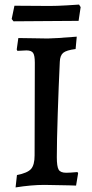

<svg xmlns="http://www.w3.org/2000/svg" viewBox="-20 -807 403 838"><path d="M54 -43Q100 -52 115.5 -69.5Q131 -87 131 -129L132 -533Q132 -565 124.5 -576Q117 -587 95 -587L56 -585L53 -591L60 -641L127 -640Q149 -639 188 -639Q215 -639 315 -647L310 -593Q270 -588 256 -576.5Q242 -565 241 -537Q236 -433 232 -310.5Q228 -188 228 -121Q228 -80 236 -66.5Q244 -53 269 -53Q285 -53 318 -56L321 -51L312 3Q293 3 282 2L174 0Q117 0 48 11ZM31 -724 43 -782 197 -781Q228 -781 270 -783.5Q312 -786 325 -787L332 -776L323 -716L181 -715L39 -714Z"/></svg>

Font: Alegreya SC Medium
Style: Regular
Weight: 500
Designer: Juan Pablo del Peral
Foundry: Huerta Tipografica
Version: Version 2.007; ttfautohint (v1.6)